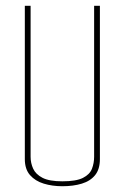

<svg xmlns="http://www.w3.org/2000/svg" viewBox="-20 -640 432 665"><path d="M196 5Q161 5 131.5 -4Q102 -13 84 -33.5Q66 -54 66 -89V-620H86V-97Q86 -75 95 -55.5Q104 -36 127.5 -24Q151 -12 196 -12Q244 -12 267.5 -24Q291 -36 298.5 -55.5Q306 -75 306 -97V-620H326V-89Q326 -54 309.5 -33.5Q293 -13 263.5 -4Q234 5 196 5Z"/></svg>

Font: Smooch Sans Thin Thin
Style: Regular
Weight: 250
Version: Version 1.010